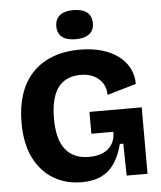

<svg xmlns="http://www.w3.org/2000/svg" viewBox="-59 -933 838 999"><g transform="rotate(-5 359.5 -434.0)"><path d="M328 14Q246 14 181.5 -24Q117 -62 79.5 -136.5Q42 -211 42 -322Q42 -404 63.5 -469Q85 -534 127.5 -579.5Q170 -625 232.5 -649.5Q295 -674 377 -674Q440 -674 490.5 -659.5Q541 -645 577 -618Q613 -591 632.5 -554Q652 -517 652 -471L501 -427Q500 -465 482.5 -490.5Q465 -516 436 -529.5Q407 -543 370 -543Q319 -543 283.5 -520Q248 -497 230 -449Q212 -401 212 -330Q212 -276 222 -235.5Q232 -195 253 -168Q274 -141 305 -127.5Q336 -114 377 -114Q419 -114 449 -127Q479 -140 496.5 -166.5Q514 -193 514 -233H399V-347H672V-220V0H563L560 -167H542Q527 -108 500 -67.5Q473 -27 431 -6.5Q389 14 328 14ZM361 -730Q315 -730 290.5 -749Q266 -768 266 -805Q266 -843 290.5 -862.5Q315 -882 361 -882Q408 -882 432.5 -862.5Q457 -843 457 -805Q457 -769 432.5 -749.5Q408 -730 361 -730Z"/></g></svg>

Font: Bricolage Grotesque 24pt ExtraBold
Style: Regular
Weight: 800
Designer: Mathieu Triay
Foundry: Atelier Triay
Version: Version 1.001;gftools[0.9.33.dev8+g029e19f]